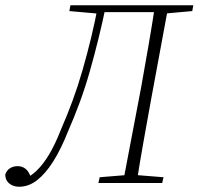

<svg xmlns="http://www.w3.org/2000/svg" viewBox="-48 -694 753 728"><path d="M25 14Q9 14 -3 8Q-15 2 -21.5 -8Q-28 -18 -28 -33Q-22 -49 -9.5 -56.5Q3 -64 19 -64Q37 -64 50 -53Q63 -42 71 -16L53 -7L40 -12Q68 -25 91.5 -47.5Q115 -70 138 -108Q161 -146 184 -205Q206 -255 226.5 -310.5Q247 -366 264.5 -426.5Q282 -487 297 -549Q312 -611 324 -674H354Q341 -611 325.5 -548Q310 -485 292.5 -423.5Q275 -362 254 -305Q233 -248 210 -196Q184 -130 154.5 -83Q125 -36 93 -11Q61 14 25 14ZM215 -652 219 -674H342L334 -642H328ZM325 0 330 -22 441 -31H459L572 -22L567 0ZM324 -648 329 -674H573L568 -648ZM418 0 487 -362Q501 -440 514.5 -518Q528 -596 540 -674H591L524 -312Q510 -234 496 -156Q482 -78 470 0ZM553 -642 557 -674H685L681 -652L570 -642Z"/></svg>

Font: Source Serif 4 36pt Light
Style: Italic
Weight: 300
Italic angle: -12°
Designer: Frank Grießhammer
Foundry: Adobe Systems Incorporated
Version: Version 4.004;hotconv 1.0.116;makeotfexe 2.5.65601